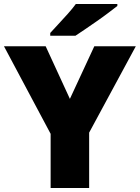

<svg xmlns="http://www.w3.org/2000/svg" viewBox="-20 -947 704 967"><path d="M332 -449 455 -714H664L429 -279V0H235V-273L0 -714H210ZM571 -917Q553 -903 526 -882.5Q499 -862 468 -840.5Q437 -819 408.5 -799.5Q380 -780 360 -767H233V-781Q250 -800 274 -825.5Q298 -851 322 -878Q346 -905 362 -927H571Z"/></svg>

Font: Noto Sans Oriya Blk
Style: Regular
Weight: 900
Designer: Amélie Bonet and Sol Matas
Foundry: Google LLC
Version: Version 2.006; ttfautohint (v1.8.4.7-5d5b)